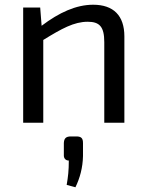

<svg xmlns="http://www.w3.org/2000/svg" viewBox="-20 -519 621 812"><path d="M150 -487H78V0H163V-350C241 -398 293 -427 351 -427C401 -427 421 -406 421 -341V0H506V-365C506 -453 460 -499 374 -499C302 -499 230 -466 156 -410ZM280 58C259 58 251 66 250 86V136C249 151 258 160 271 160C271 202 268 228 262 263L299 273C318 234 330 190 331 141V86C331 66 324 58 303 58Z"/></svg>

Font: SnT
Style: Regular
Weight: 400
Designer: Natanael Gama
Version: Version 1.001;PS 001.001;hotconv 1.0.70;makeotf.lib2.5.58329